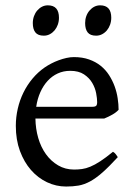

<svg xmlns="http://www.w3.org/2000/svg" viewBox="-20 -682 502 717"><path d="M242.2 -417.5Q216.8 -417.5 195.6 -407.7Q174.3 -397.9 158 -380.1Q141.6 -362.3 130.6 -337.6Q119.6 -313 115.2 -283.2H324.2Q335.4 -283.2 339.1 -286.9Q342.8 -290.5 342.8 -300.8Q342.8 -314 339.1 -333.7Q335.4 -353.5 324.5 -372.3Q313.5 -391.1 293.7 -404.3Q273.9 -417.5 242.2 -417.5ZM422.9 -272Q414.1 -262.2 399.4 -253.9Q384.8 -245.6 369.1 -239.3H112.3Q112.8 -201.2 122.8 -166.7Q132.8 -132.3 151.6 -106.2Q170.4 -80.1 197 -64.5Q223.6 -48.8 256.8 -48.8Q272 -48.8 286.4 -50.8Q300.8 -52.7 317.4 -59.6Q334 -66.4 354.2 -79.6Q374.5 -92.8 401.9 -115.2Q408.2 -111.8 412.8 -105.5Q417.5 -99.1 419.9 -95.2Q387.2 -59.6 362.5 -37.8Q337.9 -16.1 316.2 -4.4Q294.4 7.3 273.2 11Q252 14.6 227.1 14.6Q189.5 14.6 155.5 -1.5Q121.6 -17.6 95.7 -47.1Q69.8 -76.7 54.4 -118.4Q39.1 -160.2 39.1 -211.9Q39.1 -244.6 46.4 -276.4Q53.7 -308.1 67.6 -336.4Q81.5 -364.7 101.6 -388.7Q121.6 -412.6 147 -430.2Q157.7 -437.5 171.1 -444.6Q184.6 -451.7 199.2 -457Q213.9 -462.4 228.3 -465.6Q242.7 -468.8 255.9 -468.8Q287.6 -468.8 312.5 -460Q337.4 -451.2 356 -436.3Q374.5 -421.4 387.2 -401.6Q399.9 -381.8 408 -359.9Q416 -337.9 419.4 -315.2Q422.9 -292.5 422.9 -272ZM395.5 -615.7Q395.5 -602.1 391.1 -589.8Q386.7 -577.6 379.2 -568.6Q371.6 -559.6 361.3 -554.2Q351.1 -548.8 338.9 -548.8Q316.9 -548.8 307.4 -561Q297.9 -573.2 297.9 -595.7Q297.9 -609.4 302.2 -621.6Q306.6 -633.8 314.5 -642.8Q322.3 -651.9 332.3 -657Q342.3 -662.1 354 -662.1Q395.5 -662.1 395.5 -615.7ZM200.2 -615.7Q200.2 -602.1 195.8 -589.8Q191.4 -577.6 183.8 -568.6Q176.3 -559.6 166 -554.2Q155.8 -548.8 143.6 -548.8Q121.6 -548.8 112.1 -561Q102.5 -573.2 102.5 -595.7Q102.5 -609.4 106.9 -621.6Q111.3 -633.8 119.1 -642.8Q127 -651.9 137 -657Q147 -662.1 158.7 -662.1Q200.2 -662.1 200.2 -615.7Z"/></svg>

Font: Gentium Unicode
Style: Regular
Weight: 400
Version: Version 1.009